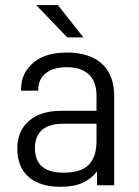

<svg xmlns="http://www.w3.org/2000/svg" viewBox="-20 -717 536 743"><path d="M374 -470.7Q421.9 -427.7 421.9 -344.7V0H355.5V-53.7Q333 -24.4 297.9 -8.8Q264.6 5.9 214.8 5.9Q134.8 5.9 90.8 -32.2Q46.9 -70.3 46.9 -142.6Q46.9 -210 91.8 -249Q136.7 -288.1 216.8 -288.1H353.5V-345.7Q353.5 -401.4 324.2 -428.7Q293.9 -457 239.3 -457Q186.5 -457 157.2 -433.6Q127.9 -410.2 127.9 -369.1V-366.2H61.5V-371.1Q61.5 -434.6 109.4 -474.6Q155.3 -513.7 238.3 -513.7Q326.2 -513.7 374 -470.7ZM323.2 -79.1Q353.5 -109.4 353.5 -171.9V-238.3H226.6Q115.2 -238.3 115.2 -143.6Q115.2 -48.8 225.6 -48.8Q293 -48.8 323.2 -79.1ZM120.1 -697.3H204.1L302.7 -572.3H240.2Z"/></svg>

Font: DINish
Style: Regular
Weight: 400
Designer: Bert Driehuis
Foundry: Playbeing
Version: Version 3.008; git-95204e4c-release